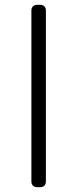

<svg xmlns="http://www.w3.org/2000/svg" viewBox="-20 -770 320 795"><path d="M133 5Q123 5 116.5 -1.5Q110 -8 110 -18V-727Q110 -737 116.5 -743.5Q123 -750 133 -750H147Q158 -750 164 -743.5Q170 -737 170 -727V-18Q170 -8 164 -1.5Q158 5 147 5Z"/></svg>

Font: Rubik Light
Style: Regular
Weight: 300
Designer: Hubert and Fischer
Foundry: Hubert and Fischer
Version: Version 2.300;gftools[0.9.30]